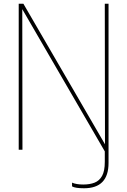

<svg xmlns="http://www.w3.org/2000/svg" viewBox="-20 -800 680 1026"><path d="M429 206Q382 206 365 196V176Q388 186 425 186Q460 186 485.5 176Q511 166 525.5 140Q540 114 540 65V9L99 -751Q100 -600 100 0H80V-780H105L541 -29Q540 -180 540 -780H560V71Q560 206 429 206Z"/></svg>

Font: Tanohe Sans Thin
Style: Regular
Weight: 100
Designer: Village Type and Design LLC & Cristiano Sobral
Foundry: Cooper Hewitt Smithsonian Design Museum
Version: Version 1.00;September 29, 2021;FontCreator 13.0.0.2655 64-b